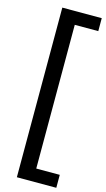

<svg xmlns="http://www.w3.org/2000/svg" viewBox="-152 -856 620 1124"><g transform="rotate(15 158.0 -294.0)"><path d="M77 220V-808H316V-729.5H173.5V141.5H316V220Z"/></g></svg>

Font: Encode Sans Condensed Condensed Medium
Style: Regular
Weight: 500
Width: 3
Designer: Multiple Designers
Foundry: Impallari Type
Version: Version 3.000; ttfautohint (v1.8.3) -l 8 -r 50 -G 200 -x 14 